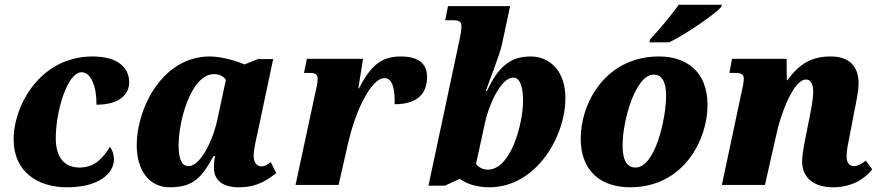

<svg xmlns="http://www.w3.org/2000/svg" viewBox="-20 -786 3744 816"><path d="M265 10C402 10 464 -50 464 -108C464 -133 456 -151 447 -162C420 -118 385 -74 318 -74C252 -74 217 -119 217 -199C217 -310 265 -479 327 -479C367 -479 391 -417 390 -341C495 -341 529 -391 529 -436C529 -497 483 -546 373 -546C154 -546 38 -342 38 -193C38 -57 139 10 265 10Z M702 10C807 10 840 -38 888 -123H894C890 -102 889 -85 889 -74C889 -16 932 10 994 10C1077 10 1119 -24 1154 -50L1131 -97C1115 -86 1107 -79 1091 -79C1073 -79 1058 -93 1058 -125C1058 -151 1071 -206 1076 -228L1141 -535H1076L1019 -512C989 -526 923 -546 871 -546C670 -546 561 -325 561 -169C561 -67 610 10 702 10ZM782 -80C758 -80 739 -99 739 -168C739 -273 792 -471 890 -471C910 -471 929 -463 940 -447L906 -288C886 -186 830 -80 782 -80Z M1320 -391 1236 0H1419L1457 -167C1491 -321 1559 -454 1614 -454C1647 -454 1659 -412 1657 -343C1743 -343 1795 -379 1795 -458C1795 -517 1758 -546 1682 -546C1603 -546 1556 -509 1506 -411H1503L1523 -536H1284L1272 -476H1300C1323 -476 1330 -466 1330 -453C1330 -432 1325 -412 1320 -391Z M2059 10C2260 10 2383 -207 2383 -369C2383 -484 2317 -546 2235 -546C2148 -546 2097 -501 2050 -400H2045C2055 -430 2105 -556 2113 -596L2148 -760H1884L1872 -700H1904C1937 -700 1941 -691 1941 -672C1941 -652 1937 -638 1930 -603L1801 3H1871L1934 -26C1958 -7 2004 10 2059 10ZM2053 -65C2031 -65 2014 -76 2003 -89L2043 -272C2053 -319 2102 -456 2162 -456C2184 -456 2203 -430 2203 -359C2203 -261 2152 -65 2053 -65Z M2740 -606H2824C2898 -642 3016 -724 3045 -756L3048 -766H2865C2834 -723 2779 -656 2743 -619ZM2658 10C2886 10 2987 -193 2987 -339C2987 -485 2894 -546 2781 -546C2555 -546 2448 -350 2448 -197C2448 -59 2534 10 2658 10ZM2681 -74C2646 -74 2626 -102 2626 -168C2626 -277 2682 -469 2758 -469C2790 -469 2811 -443 2811 -380C2811 -283 2765 -74 2681 -74Z M3520 10C3603 10 3657 -28 3687 -66L3660 -103C3639 -88 3625 -80 3609 -80C3589 -80 3578 -95 3578 -122C3578 -149 3585 -177 3592 -214L3611 -313C3618 -349 3629 -397 3629 -432C3629 -492 3601 -546 3511 -546C3431 -546 3379 -517 3326 -445H3324L3323 -536H3091L3080 -476H3104C3137 -476 3141 -466 3141 -450C3141 -433 3136 -412 3132 -396L3048 0H3231L3279 -212C3296 -297 3352 -448 3405 -448C3432 -448 3436 -418 3436 -395C3436 -362 3425 -310 3420 -284L3404 -204C3395 -160 3390 -129 3389 -102C3388 -33 3436 10 3520 10Z"/></svg>

Font: Noto Serif SemiCondensed Black
Style: Italic
Weight: 900
Width: 4
Italic angle: -12°
Designer: Monotype Design Team
Foundry: Monotype Imaging Inc.
Version: Version 2.014